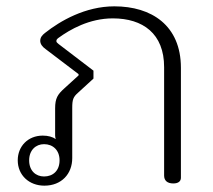

<svg xmlns="http://www.w3.org/2000/svg" viewBox="-20 -578 671 606"><path d="M120 8C174 8 208 -29 208 -79V-237C208 -264 211 -272 227 -286L275 -330V-355L165 -439C160 -443 158 -445 158 -448C158 -452 159 -454 164 -458C201 -485 262 -520 336 -520C431 -520 498 -472 498 -366V-24C498 -8 508 1 527 1C543 1 551 -6 551 -17V-364C551 -498 458 -558 341 -558C249 -558 170 -512 122 -474C113 -467 107 -460 107 -449C107 -439 114 -430 124 -423L228 -344V-340L183 -299C162 -280 154 -268 154 -236V-150C154 -146 155 -142 156 -139C146 -146 132 -150 115 -150C68 -150 36 -116 36 -72C36 -25 72 8 120 8ZM119 -21C93 -21 72 -39 72 -72C72 -104 93 -123 119 -123C147 -123 168 -104 168 -72C168 -39 147 -21 119 -21Z"/></svg>

Font: Maitree Light
Style: Regular
Weight: 300
Designer: CadsonDemak Team
Foundry: CadsonDemak
Version: Version 1.000;PS 001.000;hotconv 1.0.88;makeotf.lib2.5.64775